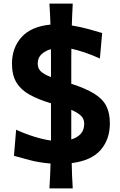

<svg xmlns="http://www.w3.org/2000/svg" viewBox="-20 -909 673 1081"><path d="M258.3 151.9Q260.7 115.2 262.2 80.3Q263.7 45.4 264.6 11.7Q198.7 6.3 146.5 -7.8Q94.2 -22 58.6 -31.7L70.8 -178.7Q118.2 -156.7 169.9 -140.4Q221.7 -124 267.1 -117.7Q267.1 -141.6 267.1 -165Q267.1 -188.5 267.1 -212.4V-327.6L265.1 -328.1Q196.3 -348.6 147.5 -375.5Q98.6 -402.3 73 -443.8Q47.4 -485.4 47.4 -550.3Q47.4 -639.6 101.1 -699.7Q154.8 -759.8 264.2 -770.5Q263.2 -798.8 261.7 -828.4Q260.3 -857.9 258.3 -888.7H389.6Q387.7 -856.9 386.5 -826.2Q385.3 -795.4 384.3 -765.6Q432.6 -757.8 478.8 -745.1Q524.9 -732.4 555.2 -723.1L542.5 -579.6Q496.1 -600.6 454.8 -614.3Q413.6 -627.9 381.8 -634.8Q381.3 -606.9 381.3 -579.6Q381.3 -552.2 381.3 -524.4V-437.5Q462.9 -411.1 510.5 -381.6Q558.1 -352.1 578.4 -312.3Q598.6 -272.5 598.6 -214.8Q598.6 -125 546.9 -64.9Q495.1 -4.9 383.8 9.3Q384.3 43.9 385.7 79.3Q387.2 114.7 389.6 151.9ZM192.4 -550.8Q192.4 -523.4 210.4 -506.6Q228.5 -489.7 267.1 -475.1V-524.4Q267.1 -551.8 267.1 -578.6Q267.1 -605.5 266.6 -632.3Q234.4 -623 213.4 -603.3Q192.4 -583.5 192.4 -550.8ZM381.3 -212.4Q381.3 -189.9 381.3 -168Q381.3 -146 381.3 -124Q415.5 -134.3 434.8 -155.8Q454.1 -177.2 454.1 -212.9Q454.1 -240.2 435.1 -258.1Q416 -275.9 381.3 -290.5Z"/></svg>

Font: Pinar Bold
Style: Regular
Weight: 700
Designer: Amin Abedi
Version: Version 3.000